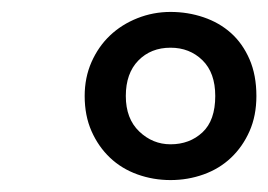

<svg xmlns="http://www.w3.org/2000/svg" viewBox="-20 -732 450 322"><path d="M266 -490Q298 -490 319.5 -510Q341 -530 341 -571Q341 -610 319.5 -631Q298 -652 266 -652Q233 -652 212 -630.5Q191 -609 191 -571Q191 -533 213.5 -511.5Q236 -490 266 -490ZM122 -571Q122 -602 133.5 -628Q145 -654 164.5 -672.5Q184 -691 210.5 -701.5Q237 -712 266 -712Q295 -712 321.5 -703Q348 -694 367.5 -676.5Q387 -659 398.5 -632.5Q410 -606 410 -571Q410 -538 398.5 -512Q387 -486 367.5 -467.5Q348 -449 321.5 -439.5Q295 -430 266 -430Q237 -430 210.5 -439.5Q184 -449 164.5 -467.5Q145 -486 133.5 -512Q122 -538 122 -571Z"/></svg>

Font: PTSerif
Style: Bold Italic
Weight: 700
Italic angle: -12°
Designer: A.Korolkova, O.Umpeleva, V.Yefimov
Foundry: ParaType Ltd
Version: Version 1.000W OFL; ttfautohint (v1.2) -l 8 -r 50 -G 200 -x 